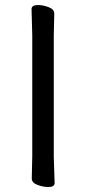

<svg xmlns="http://www.w3.org/2000/svg" viewBox="-20 -731 344 767"><path d="M172.9 16.1Q151.9 16.1 129.4 7.6Q106.9 -1 106.9 -18.1L108.9 -106.9V-588.9L106 -694.8Q106 -710.9 131.8 -710.9Q151.9 -710.9 174.3 -702.4Q196.8 -693.8 196.8 -676.8L194.8 -587.9V-106L198.2 0Q198.2 16.1 172.9 16.1Z"/></svg>

Font: LXGW WenKai Screen
Style: Regular
Weight: 400
Designer: LXGW / Fontworks Inc.
Foundry: LXGW / Fontworks Inc.
Version: Version 1.510;January 18,2025